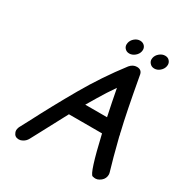

<svg xmlns="http://www.w3.org/2000/svg" viewBox="-198 -984 1056 1130"><g transform="rotate(30 329.5 -419.5)"><path d="M96 11Q68 11 59 -14Q56 -21 56 -29Q56 -33 57 -38Q58 -44 61 -51L94 -113Q170 -260 253 -404.5Q336 -549 439 -683Q459 -707 486 -707Q521 -707 525 -671Q568 -433 593 -331L596 -316Q596 -315 597 -315L600 -299Q634 -164 657 -88Q659 -81 659 -74Q659 -69 658 -63Q653 -37 626 -22Q614 -15 601 -15Q595 -15 582 -18Q559 -23 503 -265H278Q228 -173 180 -81L150 -25Q140 -6 121 4Q109 11 96 11ZM481 -362Q462 -451 445 -541Q406 -485 374 -431Q353 -397 333 -362ZM465 -801Q461 -781 443.5 -766.5Q426 -752 406 -752Q386 -752 374 -767Q366 -777 366 -791Q366 -796 367 -801Q371 -821 388 -835.5Q405 -850 425 -850Q445 -850 457 -836Q466 -825 466 -811Q466 -806 465 -801ZM636 -798Q632 -778 615 -763.5Q598 -749 578 -749Q558 -749 546 -764Q537 -775 537 -788Q537 -793 538 -798Q542 -818 559.5 -832.5Q577 -847 597 -847Q617 -847 628 -833Q637 -822 637 -808Q637 -803 636 -798Z"/></g></svg>

Font: Bad Comic
Style: Italic
Weight: 400
Italic angle: -11°
Designer: GGBotNet
Foundry: GGBotNet
Version: 0.95